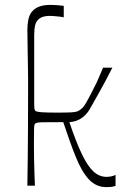

<svg xmlns="http://www.w3.org/2000/svg" viewBox="-20 -758 540 786"><path d="M95 -378Q95 -411 95 -432Q95 -453 94.5 -475.5Q94 -498 93.5 -534Q93 -570 92 -634Q92 -654 95 -672Q98 -690 105 -702Q126 -738 186 -738Q199 -738 213 -737Q227 -736 241 -734V-687Q233 -689 223 -690Q213 -691 203 -692Q193 -693 184 -693Q155 -693 140 -681Q128 -671 124 -655Q120 -639 120 -615Q120 -592 120 -558.5Q120 -525 120 -489.5Q120 -454 120 -421.5Q120 -389 120 -366.5Q120 -344 120 -339Q120 -320 121 -313.5Q122 -307 125 -304Q130 -300 150.5 -298.5Q171 -297 215 -297Q253 -297 271 -298Q289 -299 296.5 -302Q304 -305 310 -310Q321 -317 333.5 -339Q346 -361 358 -385Q371 -410 376.5 -422Q382 -434 387 -446Q392 -458 402 -481H440Q411 -424 391.5 -389.5Q372 -355 361.5 -336Q351 -317 345.5 -308Q340 -299 336 -295Q330 -287 319.5 -278.5Q309 -270 295 -264.5Q281 -259 264 -258Q291 -178 314.5 -128.5Q338 -79 362 -56.5Q386 -34 416 -34Q426 -34 435.5 -36Q445 -38 453 -42V3Q450 4 444 5.5Q438 7 431 7.5Q424 8 415 8Q373 8 343.5 -24Q314 -56 290 -116Q266 -176 239 -258Q176 -258 152.5 -257.5Q129 -257 124 -252Q120 -248 119.5 -236Q119 -224 119 -182Q119 -178 119 -156.5Q119 -135 119.5 -106Q120 -77 121 -47.5Q122 -18 123 2H92Q94 -119 94.5 -219Q95 -319 95 -378Z"/></svg>

Font: Ojuju Light
Style: Regular
Weight: 300
Designer: Chisaokwu Joboson, Mirko Velimirovic
Foundry: Udi Foundry
Version: Version 1.000